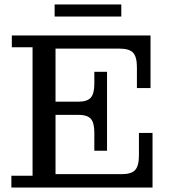

<svg xmlns="http://www.w3.org/2000/svg" viewBox="-20 -841 773 861"><path d="M225 -767V-821H524V-767ZM31 0V-53H126V-629H33V-682H655V-446H594V-539Q594 -586 577 -604.5Q560 -623 516 -623H229V-385H331Q371 -385 387 -403Q403 -421 403 -464V-519H460V-165H403V-247Q403 -291 387 -308.5Q371 -326 331 -326H229V-60H525Q569 -60 586 -78.5Q603 -97 603 -143V-245H664V0Z"/></svg>

Font: Montagu Slab 16pt
Style: Regular
Weight: 400
Designer: Florian Karsten
Foundry: Florian Karsten
Version: Version 1.000; ttfautohint (v1.8.3)